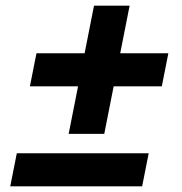

<svg xmlns="http://www.w3.org/2000/svg" viewBox="-20 -654 640 674"><path d="M346 -184H221L254 -351H85L108 -467H277L310 -634H435L402 -467H571L548 -351H379ZM479 0H16L39 -116H502Z"/></svg>

Font: Aneliza
Style: Bold Italic
Weight: 700
Italic angle: -11.31°
Designer: Mike Abbink, Paul van der Laan, Pieter van Rosmalen
Foundry: Bold Monday
Version: Version 3.0